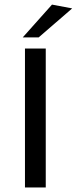

<svg xmlns="http://www.w3.org/2000/svg" viewBox="-20 -826 338 846"><path d="M90 0V-612H181.6V0ZM80.1 -661.1 209.1 -805.7 298 -789 150.3 -661.1Z"/></svg>

Font: Ancizar Sans Thin
Style: Regular
Weight: 100
Designer: Cesar Puertas, Viviana Monsalve, Julian Moncada, Julian Prieto, Jose Castro, Mariel Hernandez, Felipe Aragon, Sara Alarc
Version: Version 8.100